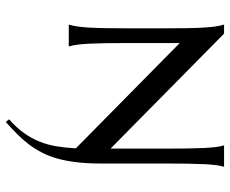

<svg xmlns="http://www.w3.org/2000/svg" viewBox="-84 -480 778 649"><g transform="rotate(90 304.5 -156.0)"><path d="M482.9 -141.1V-324.2Q482.9 -368.2 482.4 -400.9Q481.9 -433.6 480.7 -457.5Q479.5 -481.4 477.5 -497.3Q475.6 -513.2 472.2 -522.9V-524.9H543.9V-522.9Q540.5 -512.7 538.6 -496.8Q536.6 -481 535.4 -457.3Q534.2 -433.6 533.7 -400.9Q533.2 -368.2 533.2 -324.2V-107.9Q533.2 -61.5 528.8 -25.4Q524.4 10.7 516.1 39.8Q507.8 68.8 495.6 92Q483.4 115.2 468 135.5Q452.6 155.8 433.6 174.6Q414.6 193.4 393.1 212.9L383.8 202.1Q412.1 176.8 430.2 151.4Q448.2 126 459.2 98.6Q470.2 71.3 475.1 41.3Q480 11.2 481.9 -23.9L126 -375V-201.2Q126 -157.2 126.5 -124.5Q127 -91.8 128.2 -68.1Q129.4 -44.4 131.6 -28.3Q133.8 -12.2 137.2 -2V0H64V-2Q67.4 -12.2 69.8 -28.3Q72.3 -44.4 73.7 -68.1Q75.2 -91.8 75.7 -124.5Q76.2 -157.2 76.2 -201.2V-324.2Q76.2 -368.2 75.7 -400.6Q75.2 -433.1 73.7 -456.8Q72.3 -480.5 69.8 -496.6Q67.4 -512.7 64 -522.9V-524.9H94.2Z"/></g></svg>

Font: Marcellus SC
Style: Regular
Weight: 400
Designer: Astigmatic (AOETI)
Foundry: Astigmatic (AOETI)
Version: Version 1.001